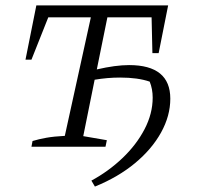

<svg xmlns="http://www.w3.org/2000/svg" viewBox="-20 -541 732 708"><path d="M96 0 100 -21Q123 -28 151 -33Q179 -38 219 -40L315 -477H158L96 -321H74L114 -521H600L565 -345H542L539 -477H376L337 -285Q406 -301 456 -301Q608 -301 608 -177Q608 -114 574 -52.5Q540 9 478 60.5Q416 112 330 147L317 125Q380 91 431.5 42Q483 -7 513 -64.5Q543 -122 543 -181Q543 -213 532 -240Q488 -255 423 -255Q399 -255 376 -253Q353 -251 329 -247L287 -39L374 -24L369 0Z"/></svg>

Font: Piazzolla SC Light
Style: Italic
Weight: 300
Italic angle: -11.3°
Designer: Juan Pablo del Peral
Foundry: Huerta Tipografica
Version: Version 1.330